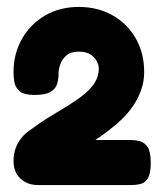

<svg xmlns="http://www.w3.org/2000/svg" viewBox="-20 -727 471 554"><path d="M90 -193Q69 -193 53 -201.5Q37 -210 28 -225.5Q19 -241 19 -262Q19 -281 24.5 -297.5Q30 -314 41.5 -328.5Q53 -343 70 -354Q104 -379 138 -399Q172 -419 201 -438.5Q230 -458 247.5 -480Q265 -502 265 -530Q265 -539 259.5 -550Q254 -561 241.5 -569.5Q229 -578 208 -578Q184 -578 171.5 -567Q159 -556 154 -541.5Q149 -527 149 -517Q149 -500 145 -485.5Q141 -471 126 -462Q111 -453 80 -453Q49 -453 36.5 -464Q24 -475 21.5 -490Q19 -505 19 -518Q19 -572 43.5 -615Q68 -658 110.5 -682.5Q153 -707 207 -707Q262 -707 304.5 -683Q347 -659 371.5 -616.5Q396 -574 396 -519Q396 -492 387.5 -468Q379 -444 365 -423Q351 -402 332.5 -384Q314 -366 293.5 -350.5Q273 -335 252 -321L220 -323H359Q371 -323 384 -319.5Q397 -316 406 -302.5Q415 -289 415 -257Q415 -226 406.5 -212.5Q398 -199 385 -196Q372 -193 359 -193Z"/></svg>

Font: Fredoka Light SemiBold
Style: Regular
Weight: 600
Version: Version 2.001